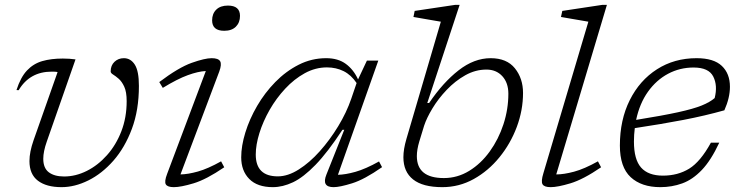

<svg xmlns="http://www.w3.org/2000/svg" viewBox="-20 -762 3057 792"><path d="M553 -407.5Q553 -308 524 -230.5Q495 -153 447.8 -99.2Q400.5 -45.5 344.5 -17.8Q288.5 10 233.5 10Q171.5 10 136.5 -16.5Q101.5 -43 101.5 -97.5Q101.5 -135 118.5 -183.5L217.5 -464.5Q212.5 -466 206 -466.2Q199.5 -466.5 193.5 -466.5Q102.5 -466.5 57 -390L48 -390.5Q65 -443.5 91.5 -471.5Q118 -499.5 154.5 -510Q191 -520.5 239 -520.5Q267 -520.5 291.5 -517L173 -178Q158.5 -137 158.5 -107Q158.5 -68.5 181.5 -51.2Q204.5 -34 244.5 -34Q292 -34 338 -57Q384 -80 421.2 -121.8Q458.5 -163.5 480.5 -220.2Q502.5 -277 502.5 -344.5Q502.5 -383 492.5 -404.5Q482.5 -426 469.5 -437.2Q456.5 -448.5 446.5 -454.5Q436.5 -460.5 436.5 -467.5Q436.5 -492 452.2 -507Q468 -522 491 -522Q519 -522 536 -495.5Q553 -469 553 -407.5Z M855 -678Q855 -705.5 872 -722.2Q889 -739 920 -739Q970 -739 970 -696.5Q970 -669 953 -652Q936 -635 905 -635Q855 -635 855 -678ZM669.5 -45 829 -469Q797.5 -467.5 754.8 -452Q712 -436.5 651.5 -399.5L637 -423.5Q716.5 -483.5 770.8 -502.8Q825 -522 853 -522Q880.5 -522 888 -509.5Q895.5 -497 884.5 -467L724.5 -42.5Q755.5 -43 796.5 -54.5Q837.5 -66 892 -96.5L905 -72Q831 -21.5 778.5 -5.8Q726 10 697 10Q671.5 10 664.2 -1.2Q657 -12.5 669.5 -45Z M1326.5 -42 1400 -226.5H1392.5Q1331.5 -133.5 1281.5 -82Q1231.5 -30.5 1188.8 -10.2Q1146 10 1105.5 10Q1041.5 10 1008.2 -23.8Q975 -57.5 975 -113Q975 -160 992 -215.2Q1009 -270.5 1040.5 -324.8Q1072 -379 1115.5 -423.5Q1159 -468 1212.2 -495Q1265.5 -522 1325.5 -522Q1374.5 -522 1406.5 -498.5Q1438.5 -475 1457 -434.5L1493.5 -512H1540.5L1374 -41Q1404.5 -41.5 1446.2 -53.2Q1488 -65 1543.5 -96L1556 -72.5Q1483 -21.5 1432.2 -5.8Q1381.5 10 1356 10Q1305.5 10 1326.5 -42ZM1035 -124.5Q1035 -34.5 1126 -34.5Q1167.5 -34.5 1212.2 -62.8Q1257 -91 1299 -138Q1341 -185 1375.2 -241.5Q1409.5 -298 1429 -355L1451 -419.5Q1428.5 -453 1397.5 -468.5Q1366.5 -484 1328.5 -484Q1281 -484 1237.2 -460Q1193.5 -436 1156.5 -396.2Q1119.5 -356.5 1092.2 -308.8Q1065 -261 1050 -212.8Q1035 -164.5 1035 -124.5Z M1798.5 -672.5Q1789 -674 1767.5 -677.8Q1746 -681.5 1723 -685.5Q1700 -689.5 1685.5 -692L1690.5 -717L1858 -742H1876L1742.5 -337H1750Q1807.5 -422 1871.8 -472Q1936 -522 2004 -522Q2070.5 -522 2104 -480.2Q2137.5 -438.5 2137.5 -378.5Q2137.5 -307.5 2111.8 -238.5Q2086 -169.5 2040.2 -113.2Q1994.5 -57 1934.2 -23.5Q1874 10 1804.5 10Q1724 10 1684 -21.8Q1644 -53.5 1644 -113.5Q1644 -146.5 1656.5 -189ZM1709.5 -178Q1699.5 -144.5 1699.5 -118Q1699.5 -27.5 1811 -27.5Q1867 -27.5 1915.5 -57.2Q1964 -87 2000.2 -137.2Q2036.5 -187.5 2056.8 -249.5Q2077 -311.5 2077 -375.5Q2077 -420.5 2052 -447.8Q2027 -475 1986.5 -475Q1941 -475 1899.2 -451.5Q1857.5 -428 1822.8 -391.5Q1788 -355 1764 -315.2Q1740 -275.5 1729.5 -243.5Z M2407 -672.5Q2398 -674 2376.5 -677.8Q2355 -681.5 2331.5 -685.5Q2308 -689.5 2294 -692L2299.5 -717L2465 -742H2483.5L2274.5 -42.5Q2306 -42.5 2348 -53.8Q2390 -65 2446.5 -96.5L2459.5 -72Q2385.5 -21.5 2333 -5.8Q2280.5 10 2251.5 10Q2225 10 2218 -1.8Q2211 -13.5 2221.5 -47.5Z M2947 -173.5Q2913 -100.5 2875 -60.8Q2837 -21 2794.2 -5.5Q2751.5 10 2704 10Q2626 10 2581.5 -31.2Q2537 -72.5 2537 -161.5Q2537 -267.5 2577.8 -349Q2618.5 -430.5 2690 -476.2Q2761.5 -522 2853.5 -522Q2924 -522 2957.5 -490.2Q2991 -458.5 2991 -404Q2991 -358.5 2968 -307Q2888 -284.5 2798.2 -267.2Q2708.5 -250 2598.5 -233.5Q2595 -206.5 2595 -178Q2595 -104 2624.5 -70.8Q2654 -37.5 2714.5 -37.5Q2776 -37.5 2822.8 -66.2Q2869.5 -95 2912.5 -173.5ZM2841 -483.5Q2784.5 -483.5 2736 -457.8Q2687.5 -432 2653 -383.8Q2618.5 -335.5 2604 -267.5Q2713 -285 2776.8 -299Q2840.5 -313 2874.5 -326.8Q2908.5 -340.5 2928 -357.5Q2941 -409 2922.2 -446.2Q2903.5 -483.5 2841 -483.5Z"/></svg>

Font: Newsreader 6pt Light
Style: Italic
Weight: 300
Italic angle: -17°
Designer: Hugues Gentile
Foundry: Production Type
Version: Version 1.003; ttfautohint (v1.8.3)